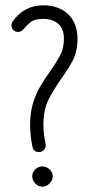

<svg xmlns="http://www.w3.org/2000/svg" viewBox="-20 -696 324 721"><path d="M151 -157Q154 -145 146.5 -135Q139 -125 126 -125Q106 -125 102 -145Q98 -162 95.5 -184Q93 -206 93 -227Q93 -274 104.5 -310.5Q116 -347 133.5 -375.5Q151 -404 168 -428Q190 -459 205 -486.5Q220 -514 220 -550Q220 -588 199 -606.5Q178 -625 142 -625Q110 -625 94.5 -612.5Q79 -600 69.5 -588Q60 -576 48 -576Q38 -576 30.5 -583Q23 -590 23 -601Q23 -609 28 -616Q71 -676 142 -676Q201 -676 236 -642.5Q271 -609 271 -550Q271 -501 251.5 -465.5Q232 -430 209 -399Q184 -363 163.5 -324.5Q143 -286 143 -227Q143 -209 145.5 -190Q148 -171 151 -157ZM139 5Q124 5 112.5 -7Q101 -19 101 -34Q101 -49 112.5 -60Q124 -71 139 -71Q154 -71 166 -60Q178 -49 178 -34Q178 -19 166 -7Q154 5 139 5Z"/></svg>

Font: Libertine Sup
Style: Regular
Weight: 400
Designer: Bastien Sozeau
Foundry: NBR — Bastien Sozeau
Version: Version 2.003; ttfautohint (v1.8.4.7-5d5b);gftools[0.9.33]